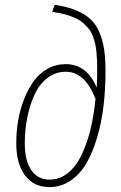

<svg xmlns="http://www.w3.org/2000/svg" viewBox="-20 -760 497 790"><path d="M184.1 9.8Q118.2 9.8 82.5 -38.8Q46.9 -87.4 46.9 -169.9Q46.9 -216.8 54.4 -262.2Q62 -307.6 78.4 -350.1Q94.7 -392.6 117.9 -425Q141.1 -457.5 175.3 -476.8Q209.5 -496.1 250 -496.1Q336.9 -496.1 377.9 -399.9Q379.9 -443.8 379.9 -465.8Q379.9 -490.2 379.4 -506.6Q378.9 -522.9 377 -544.4Q375 -565.9 371.6 -580.3Q368.2 -594.7 361.6 -612.1Q355 -629.4 345.5 -641.1Q335.9 -652.8 322 -665.3Q308.1 -677.7 290 -685.8Q272 -693.8 248 -700.7Q224.1 -707.5 194.8 -710.9L205.1 -740.2Q255.9 -732.9 292.5 -717.8Q329.1 -702.6 352.5 -680.7Q376 -658.7 389.6 -625.7Q403.3 -592.8 408.7 -555.2Q414.1 -517.6 414.1 -465.8Q414.1 -391.1 405.8 -322.8Q397.5 -254.4 379.4 -193.4Q361.3 -132.3 335 -87.4Q308.6 -42.5 269.8 -16.4Q231 9.8 184.1 9.8ZM184.1 -21Q225.1 -21 258.5 -47.4Q292 -73.7 314.7 -120.6Q337.4 -167.5 351.8 -225.6Q366.2 -283.7 373 -353Q329.6 -464.8 251 -464.8Q208 -464.8 174.3 -438.5Q140.6 -412.1 121.1 -368.4Q101.6 -324.7 91.8 -274.2Q82 -223.6 82 -169.9Q82 -99.6 108.6 -60.3Q135.3 -21 184.1 -21Z"/></svg>

Font: Fira Sans Compressed UltraLight
Style: Italic
Weight: 200
Width: 3
Italic angle: -8°
Designer: Carrois Corporate & Edenspiekermann AG
Foundry: Carrois Corporate GbR & Edenspiekermann AG
Version: Version 4.203;PS 004.203;hotconv 1.0.88;makeotf.lib2.5.64775